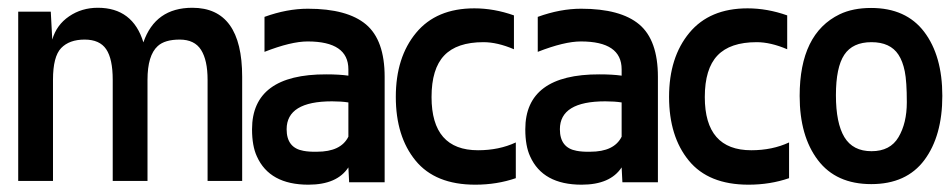

<svg xmlns="http://www.w3.org/2000/svg" viewBox="-20 -475 2497 504"><path d="M484.9 -454.6Q615.7 -454.6 615.7 -273.4V0H524.9V-265.6Q524.9 -316.9 507.8 -344Q490.7 -371.1 451.7 -371.1Q412.6 -371.1 394 -354Q367.2 -329.6 367.2 -265.6V0H275.9V-265.6Q275.9 -320.3 258.8 -345.7Q241.7 -371.1 202.1 -371.1Q162.1 -371.1 140.6 -348.9Q119.1 -326.7 119.1 -265.6V0H27.8V-444.3H113.3L117.2 -371.1Q128.4 -409.7 161.4 -432.1Q194.3 -454.6 236.8 -454.6Q328.6 -454.6 356.4 -363.8Q387.7 -454.6 484.9 -454.6Z M674.3 -430.7Q733.4 -452.1 788.1 -452.1Q891.6 -452.1 940.7 -410.9Q989.7 -369.6 989.7 -273.4V3.4H896.5L894.5 -35.6Q864.7 9.8 789.6 9.8Q687.5 9.8 654.3 -64.5Q641.6 -91.8 641.6 -135.7Q641.6 -280.3 836.4 -279.8Q870.6 -279.8 894.5 -276.4V-293Q894.5 -366.2 787.6 -366.2Q744.1 -366.2 674.3 -338.9ZM851.6 -209Q732.4 -209 732.4 -135.7Q732.4 -86.9 776.4 -79.1Q791.5 -76.2 812 -76.7Q875 -76.7 894.5 -116.2V-206.1Q876 -209 851.6 -209Z M1234.9 -80.6Q1290 -80.6 1334 -101.1V-7.3Q1284.2 9.8 1227.5 9.8Q1122.6 9.8 1070.8 -53.5Q1019 -116.7 1019 -220.7Q1019 -324.7 1072.3 -388.9Q1125.5 -453.1 1225.1 -453.1Q1276.9 -453.1 1329.1 -434.6V-345.7Q1285.6 -364.3 1249 -364.3Q1179.2 -364.3 1146 -329.3Q1112.8 -294.4 1112.8 -220.2Q1112.8 -80.6 1234.9 -80.6Z M1391.6 -430.7Q1450.7 -452.1 1505.4 -452.1Q1608.9 -452.1 1658 -410.9Q1707 -369.6 1707 -273.4V3.4H1613.8L1611.8 -35.6Q1582 9.8 1506.8 9.8Q1404.8 9.8 1371.6 -64.5Q1358.9 -91.8 1358.9 -135.7Q1358.9 -280.3 1553.7 -279.8Q1587.9 -279.8 1611.8 -276.4V-293Q1611.8 -366.2 1504.9 -366.2Q1461.4 -366.2 1391.6 -338.9ZM1568.8 -209Q1449.7 -209 1449.7 -135.7Q1449.7 -86.9 1493.7 -79.1Q1508.8 -76.2 1529.3 -76.7Q1592.3 -76.7 1611.8 -116.2V-206.1Q1593.3 -209 1568.8 -209Z M1952.1 -80.6Q2007.3 -80.6 2051.3 -101.1V-7.3Q2001.5 9.8 1944.8 9.8Q1839.8 9.8 1788.1 -53.5Q1736.3 -116.7 1736.3 -220.7Q1736.3 -324.7 1789.6 -388.9Q1842.8 -453.1 1942.4 -453.1Q1994.1 -453.1 2046.4 -434.6V-345.7Q2002.9 -364.3 1966.3 -364.3Q1896.5 -364.3 1863.3 -329.3Q1830.1 -294.4 1830.1 -220.2Q1830.1 -80.6 1952.1 -80.6Z M2079.1 -223.1Q2079.1 -386.7 2184.1 -437.5Q2218.8 -454.1 2266.6 -454.1Q2358.4 -454.1 2406 -391.4Q2453.6 -328.6 2453.6 -223.4Q2453.6 -118.2 2406.5 -54.9Q2359.4 8.3 2267.1 8.3Q2174.8 8.3 2127 -54.7Q2079.1 -117.7 2079.1 -223.1ZM2338.4 -331.5Q2316.9 -364.3 2267.6 -364.3Q2218.3 -364.3 2196.3 -331.3Q2174.3 -298.3 2174.3 -225.1Q2174.3 -151.9 2196.5 -115Q2218.8 -78.1 2267.8 -78.1Q2316.9 -78.1 2338.6 -115Q2360.4 -151.9 2360.4 -206.5Q2360.4 -261.2 2355 -287.8Q2349.6 -314.5 2338.4 -331.5Z"/></svg>

Font: Keraleeyam
Style: Regular
Weight: 400
Designer: Hussain K. H.
Foundry: Swathanthra Malayalam Computing(SMC) http://smc.org.in
Version: Version 3.0.0+20221109